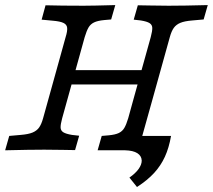

<svg xmlns="http://www.w3.org/2000/svg" viewBox="-21 -591 837 755"><path d="M185.5 -509.7 142.7 -513.7 158.1 -570.2Q219.4 -568.5 305.6 -568.5H309.7H308.9Q342.7 -568.5 432.3 -571L416.1 -514.5L388.7 -512.1Q362.9 -509.7 348.8 -502.8Q334.7 -496 327 -482.7Q319.4 -469.4 312.1 -445.2L291.1 -369.4H216.1L237.1 -445.2Q244.4 -468.5 243.1 -481.5Q241.9 -494.4 228.6 -500.8Q215.3 -507.3 185.5 -509.7ZM-0.8 0 15.3 -56.5 60.5 -60.5Q90.3 -62.9 106.9 -69.8Q123.4 -76.6 132.7 -89.5Q141.9 -102.4 148.4 -125.8L216.1 -369.4H291.1L223.4 -125.8Q216.9 -101.6 217.3 -89.5Q217.7 -77.4 227.8 -71Q237.9 -64.5 262.1 -60.5L290.3 -57.3L274.2 -0.8Q250.8 -1.6 227.4 -1.6Q190.3 -2.4 153.2 -2.4H150.8H152.4Q93.5 -2.4 -0.8 0ZM238.7 -315.3H579.8L562.9 -258.9H222.6ZM533.1 -510.5 504.8 -513.7 521 -570.2Q544.4 -570.2 567.7 -569.4Q604.8 -569.4 641.9 -568.5H644.4H642.7Q701.6 -568.5 796 -571L779.8 -514.5L734.7 -510.5Q704.8 -508.1 688.3 -501.2Q671.8 -494.4 662.5 -481.5Q653.2 -468.5 646.8 -445.2L579 -201.6H504L571.8 -445.2Q578.2 -469.4 577.8 -481.5Q577.4 -493.5 567.3 -500Q557.3 -506.5 533.1 -510.5ZM362.9 0 379 -56.5 406.5 -58.9Q432.3 -61.3 446.4 -68.1Q460.5 -75 468.1 -88.3Q475.8 -101.6 483.1 -125.8L504 -201.6H579L522.6 0L485.5 -2.4H486.3Q452.4 -2.4 362.9 0ZM451.6 -57.3 528.2 -79 537.1 -57.3 525 -56.5H651.6Q643.5 -9.7 627.4 25.4Q611.3 60.5 585.1 89.1Q558.9 117.7 517.7 144.4L487.9 107.3Q511.3 91.1 523.8 73.8Q536.3 56.5 536.3 40.3Q535.5 21.8 519 11.3Q502.4 0.8 471 0H362.9Z"/></svg>

Font: Playfair Micro SmCond SmLight
Style: Italic
Weight: 360
Width: 4
Italic angle: -15.6°
Designer: Claus Eggers Sørensen
Foundry: Claus Eggers Sørensen
Version: Version 2.203;Glyphs 3.3 (3326)